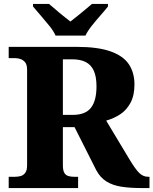

<svg xmlns="http://www.w3.org/2000/svg" viewBox="-20 -951 776 971"><path d="M24 0V-57H57Q72 -57 85.5 -61Q99 -65 108 -77.5Q117 -90 117 -115V-598Q117 -624 107 -636Q97 -648 83.5 -652.5Q70 -657 57 -657H24V-714H368Q475 -714 539.5 -691Q604 -668 632 -625.5Q660 -583 660 -524Q660 -468 640 -431Q620 -394 588 -373Q556 -352 517 -341L636 -143Q663 -98 683 -77.5Q703 -57 729 -57H736V0H695Q636 0 592.5 -7Q549 -14 518 -33.5Q487 -53 467 -90L357 -308H298V-115Q298 -90 305 -77.5Q312 -65 325 -61Q338 -57 353 -57H375V0ZM348 -370Q412 -370 440 -406Q468 -442 468 -514Q468 -563 454.5 -593Q441 -623 414 -637Q387 -651 346 -651H298V-370ZM261 -771Q251 -794 229.5 -820.5Q208 -847 185.5 -873Q163 -899 147 -918V-931H228Q241 -921 260 -904Q279 -887 300 -870.5Q321 -854 336 -842Q351 -854 372 -870.5Q393 -887 413 -904Q433 -921 445 -931H526V-918Q511 -899 488 -873Q465 -847 444 -820.5Q423 -794 412 -771Z"/></svg>

Font: Noto Serif Khmer ExtraBold
Style: Regular
Weight: 800
Version: Version 2.003